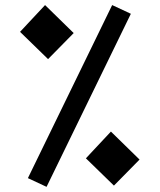

<svg xmlns="http://www.w3.org/2000/svg" viewBox="-20 -723 626 753"><path d="M162.6 9.8 493.2 -668.9 419.9 -703.1 89.4 -24.4ZM426.8 4.9 527.3 -97.2 415 -207 316.9 -102.1ZM168.5 -491.2 269 -593.3 156.7 -703.1 58.6 -598.1Z"/></svg>

Font: CaskaydiaCove Nerd Font
Style: Regular
Weight: 400
Designer: Aaron Bell
Foundry: Saja Typeworks
Version: Version 2111.1;Nerd Fonts 2.3.3